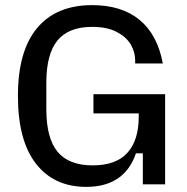

<svg xmlns="http://www.w3.org/2000/svg" viewBox="-20 -720 732 750"><path d="M50 -345Q50 -521 125 -610.5Q200 -700 340 -700Q455 -700 525 -642.5Q595 -585 616 -472H508V-484Q508 -517 490.5 -546.5Q473 -576 435.5 -595.5Q398 -615 340 -615Q248 -615 204.5 -562Q161 -509 161 -397V-293Q161 -180 205 -127Q249 -74 342 -74Q433 -74 477.5 -123Q522 -172 522 -265V-277H345V-352H625V0H538V-121H511Q466 10 317 10Q191 10 120.5 -80.5Q50 -171 50 -345Z"/></svg>

Font: Mozilla Headline BETA
Style: Regular
Weight: 400
Designer: Studio DRAMA
Foundry: Studio DRAMA
Version: Version 0.100